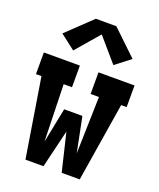

<svg xmlns="http://www.w3.org/2000/svg" viewBox="-143 -863 786 951"><g transform="rotate(20 250.0 -387.5)"><path d="M107 0 40 -416H11V-530H201V-416H157L165 -116L202 -300H298L335 -116L343 -416H299V-530H489V-416H460L393 0H298L250 -200L202 0ZM144 -589 65 -650 196 -775H304L435 -650L356 -589L250 -712Z"/></g></svg>

Font: Iosevka Slab Heavy
Style: Regular
Weight: 900
Monospace: yes
Designer: Belleve Invis
Foundry: Belleve Invis
Version: Version 11.1.0; ttfautohint (v1.8.3)